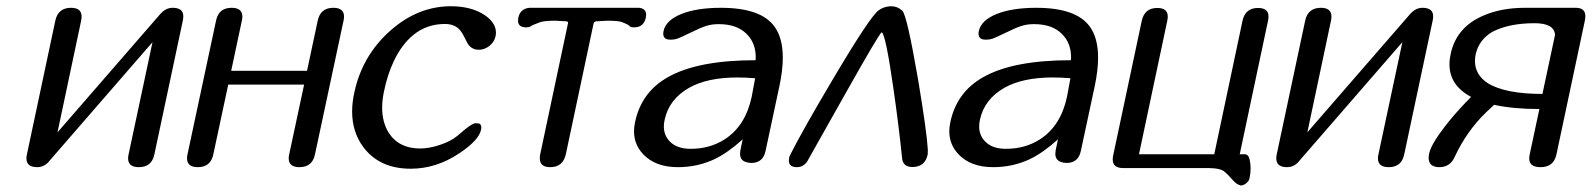

<svg xmlns="http://www.w3.org/2000/svg" viewBox="-20 -525 4999 603"><path d="M464.8 -40Q456.5 0 416 0Q382.3 0 382.3 -27.8Q382.3 -33.2 383.8 -40L459 -392.6L137.2 -22Q121.1 0 96.7 0Q63 0 63 -27.8Q63 -33.2 64.5 -40L153.8 -460.4Q162.6 -500.5 203.1 -500.5Q236.3 -500.5 236.3 -473.1Q236.3 -467.3 234.9 -460.4L160.6 -109.4L483.4 -481L486.8 -484.4Q502.4 -500.5 522.5 -500.5Q555.7 -500.5 555.7 -473.6Q555.7 -467.8 554.2 -460.4Z M969.2 -40Q960.9 0 920.4 0Q886.7 0 886.7 -27.8Q886.7 -33.2 888.2 -40L935.1 -259.3H696.8L649.9 -40Q641.6 0 601.1 0Q567.4 0 567.4 -27.8Q567.4 -33.2 568.8 -40L658.7 -460.9Q667 -500.5 707.5 -500.5Q741.2 -500.5 741.2 -472.7Q741.2 -467.3 739.7 -460.9L706.1 -302.7H944.3L978 -460.9Q986.8 -500.5 1026.9 -500.5Q1060.5 -500.5 1060.5 -473.1Q1060.5 -467.8 1059.1 -460.9Z M1422.4 -43.5Q1350.1 4.9 1270 4.9Q1171.9 4.9 1121.1 -63Q1085.9 -110.4 1085.9 -174.8Q1085.9 -203.1 1092.8 -234.4Q1117.2 -349.1 1204.1 -427.2Q1291.5 -505.4 1396 -505.4Q1460.9 -505.4 1502.9 -477.1Q1537.6 -453.1 1537.6 -422.4Q1537.6 -416.5 1536.1 -410.2Q1532.2 -393.1 1517.1 -380.9Q1501.5 -368.7 1483.9 -368.7Q1460.4 -368.7 1448.2 -389.2Q1433.6 -418.9 1428.2 -425.8Q1411.6 -449.7 1377.4 -449.7Q1320.3 -449.7 1277.8 -415Q1241.7 -385.3 1216.8 -333Q1196.8 -290.5 1186 -238.3Q1180.2 -210.9 1180.2 -186.5Q1180.2 -142.1 1200.2 -108.9Q1232.4 -58.6 1299.3 -58.6Q1328.1 -58.6 1362.8 -70.3Q1397 -82 1416 -98.1Q1427.7 -108.4 1442.9 -120.6Q1465.3 -138.2 1474.1 -138.2L1485.8 -136.7Q1491.7 -133.3 1491.7 -124.5Q1491.7 -121.1 1490.7 -117.2Q1483.9 -84.5 1422.4 -43.5Z M1987.8 -500.5Q2009.3 -497.6 2009.3 -479Q2009.3 -474.6 2008.3 -469.7Q2002 -439 1970.7 -439Q1963.9 -439 1958 -441.9Q1958 -445.8 1934.6 -455.1Q1923.3 -460 1888.2 -460L1851.6 -458Q1845.7 -456.5 1844.2 -451.2L1757.3 -41.5Q1748.5 0 1708 0Q1675.3 0 1675.3 -27.8Q1675.3 -34.2 1676.8 -41.5L1763.7 -451.2Q1764.2 -452.1 1764.2 -453.1Q1764.2 -457 1759.3 -458L1724.1 -460Q1689 -460 1675.8 -455.1Q1647.5 -444.8 1646.5 -441.9Q1639.6 -439 1632.8 -439Q1606.9 -439 1606.9 -460.4Q1606.9 -464.4 1607.9 -469.7Q1613.8 -497.1 1642.1 -500.5Z M2255.9 -87.4Q2321.3 -129.4 2340.8 -221.2L2351.6 -279.3Q2322.3 -281.7 2295.9 -281.7Q2202.1 -281.7 2144.5 -249.5Q2081.1 -213.4 2067.4 -148.9Q2064.9 -137.7 2064.9 -127.9Q2064.9 -101.6 2081.5 -83Q2104 -57.6 2148.9 -57.6Q2209.5 -57.6 2255.9 -87.4ZM2412.1 -441.9Q2438.5 -406.2 2438.5 -343.8Q2438.5 -304.2 2427.7 -253.9L2384.3 -50.8Q2376.5 -13.2 2338.9 -13.2L2330.6 -14.2Q2304.2 -18.1 2304.2 -42Q2304.2 -46.9 2305.2 -52.7L2312.5 -87.4Q2266.1 -45.4 2224.6 -25.4Q2170.9 0 2108.9 0Q2038.6 0 2000 -40.5Q1971.2 -71.3 1971.2 -112.3Q1971.2 -126.5 1974.6 -142.1Q1994.6 -236.3 2078.6 -283.2Q2172.4 -335.9 2353 -335.9Q2353.5 -340.3 2353.5 -344.7Q2353.5 -390.6 2324.7 -418.5Q2294.4 -449.2 2237.3 -449.2Q2215.3 -449.2 2198.7 -443.8Q2182.1 -439 2146.5 -421.4Q2117.2 -407.2 2107.9 -403.8Q2098.1 -400.4 2087.4 -400.4Q2075.2 -400.4 2070.3 -403.8Q2063 -408.7 2063 -419.4Q2063 -423.3 2064 -427.7Q2071.3 -461.4 2119.6 -481Q2168.5 -500.5 2244.1 -500.5Q2369.6 -500.5 2412.1 -441.9Z M2893.6 -40Q2885.3 -0.5 2845.7 -0.5Q2814.9 -0.5 2813 -29.8Q2802.7 -130.4 2786.1 -245.6Q2761.7 -417 2749 -423.8Q2739.3 -416 2640.6 -240.7Q2515.1 -18.1 2516.1 -19.5Q2503.9 0 2482.9 0Q2457.5 0 2457.5 -21Q2457.5 -25.4 2458.5 -30.8L2461.4 -38.1Q2502.4 -119.1 2596.2 -276.9Q2713.9 -475.6 2740.2 -493.2Q2755.4 -503.9 2775.9 -505.4H2779.3Q2798.8 -505.4 2814 -491.2Q2828.6 -476.6 2863.3 -275.4Q2890.6 -112.8 2894 -54.7Z M3246.1 -87.4Q3311.5 -129.4 3331.1 -221.2L3341.8 -279.3Q3312.5 -281.7 3286.1 -281.7Q3192.4 -281.7 3134.8 -249.5Q3071.3 -213.4 3057.6 -148.9Q3055.2 -137.7 3055.2 -127.9Q3055.2 -101.6 3071.8 -83Q3094.2 -57.6 3139.2 -57.6Q3199.7 -57.6 3246.1 -87.4ZM3402.3 -441.9Q3428.7 -406.2 3428.7 -343.8Q3428.7 -304.2 3418 -253.9L3374.5 -50.8Q3366.7 -13.2 3329.1 -13.2L3320.8 -14.2Q3294.4 -18.1 3294.4 -42Q3294.4 -46.9 3295.4 -52.7L3302.7 -87.4Q3256.3 -45.4 3214.8 -25.4Q3161.1 0 3099.1 0Q3028.8 0 2990.2 -40.5Q2961.4 -71.3 2961.4 -112.3Q2961.4 -126.5 2964.8 -142.1Q2984.9 -236.3 3068.8 -283.2Q3162.6 -335.9 3343.3 -335.9Q3343.8 -340.3 3343.8 -344.7Q3343.8 -390.6 3314.9 -418.5Q3284.7 -449.2 3227.5 -449.2Q3205.6 -449.2 3189 -443.8Q3172.4 -439 3136.7 -421.4Q3107.4 -407.2 3098.1 -403.8Q3088.4 -400.4 3077.6 -400.4Q3065.4 -400.4 3060.5 -403.8Q3053.2 -408.7 3053.2 -419.4Q3053.2 -423.3 3054.2 -427.7Q3061.5 -461.4 3109.9 -481Q3158.7 -500.5 3234.4 -500.5Q3359.9 -500.5 3402.3 -441.9Z M3904.8 -22.9Q3907.7 -10.3 3907.7 3.9Q3907.7 18.6 3904.3 35.2Q3902.3 43.9 3893.6 50.8Q3885.7 57.1 3877 57.6Q3863.8 54.7 3851.6 40.5Q3835.4 21.5 3823.7 12.7Q3811.5 3.4 3777.8 2.9H3507.8Q3474.6 2.9 3474.6 -24.4Q3474.6 -30.3 3476.1 -37.1L3565.9 -460Q3574.7 -500 3614.7 -500Q3647.5 -500 3647.5 -473.1Q3647.5 -467.3 3646 -460L3557.1 -40.5H3793.5L3882.3 -460Q3891.1 -500 3931.2 -500Q3963.9 -500 3963.9 -473.1Q3963.9 -467.3 3962.4 -460L3873.5 -40.5H3889.2Q3901.4 -40.5 3904.8 -22.9Z M4390.1 -40Q4381.8 0 4341.3 0Q4307.6 0 4307.6 -27.8Q4307.6 -33.2 4309.1 -40L4384.3 -392.6L4062.5 -22Q4046.4 0 4022 0Q3988.3 0 3988.3 -27.8Q3988.3 -33.2 3989.7 -40L4079.1 -460.4Q4087.9 -500.5 4128.4 -500.5Q4161.6 -500.5 4161.6 -473.1Q4161.6 -467.3 4160.2 -460.4L4085.9 -109.4L4408.7 -481L4412.1 -484.4Q4427.7 -500.5 4447.8 -500.5Q4481 -500.5 4481 -473.6Q4481 -467.8 4479.5 -460.4Z M4863.8 -415.5Q4861.3 -452.1 4799.3 -452.1Q4719.2 -452.1 4666.5 -424.8Q4626 -400.4 4615.2 -357.4Q4612.3 -344.7 4612.3 -333.5Q4612.3 -290.5 4651.9 -264.2Q4706.5 -230 4824.2 -230ZM4928.7 -500.5Q4959 -500.5 4959 -474.1Q4959 -468.3 4957.5 -460.4L4868.2 -40Q4859.9 0 4817.9 0Q4782.7 0 4782.7 -27.8Q4782.7 -33.2 4784.2 -40L4814.5 -182.1L4814 -182.6Q4732.4 -182.6 4672.4 -195.8Q4657.7 -182.1 4647 -171.9Q4586.9 -113.8 4549.3 -33.7Q4535.2 0 4500.5 0Q4466.8 0 4466.8 -29.8Q4466.8 -36.1 4468.8 -44.4Q4476.1 -77.1 4534.2 -148.4Q4563 -183.1 4600.1 -220.7Q4532.2 -256.8 4532.2 -323.2Q4532.2 -338.9 4536.1 -356Q4553.7 -439 4637.7 -475.6Q4694.8 -500.5 4769 -500.5Z"/></svg>

Font: inglobal
Style: Italic
Weight: 400
Italic angle: -12°
Designer: Andrey Kochetov, Denis Davydov, Evgeny Yurtaev
Foundry: inglobal
Version: Version 1.00 September 25, 2014, initial release